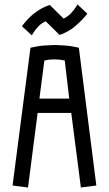

<svg xmlns="http://www.w3.org/2000/svg" viewBox="-20 -827 487 857"><path d="M148 -323 105 10 36 1 116 -614Q150 -622 179.5 -624Q209 -626 223 -626Q238 -626 268 -624Q298 -622 332 -614L410 1L341 10L298 -323ZM223 -562Q200 -562 178 -557L156 -387H289L269 -557Q246 -562 223 -562ZM78 -710Q130 -781 202 -805L264 -744Q283 -753 297 -768Q311 -783 318.5 -795Q326 -807 326 -807L370 -766Q345 -735 315 -709.5Q285 -684 246 -671L184 -732Q165 -724 151 -709Q137 -694 129.5 -681.5Q122 -669 122 -669Z"/></svg>

Font: Aubrey
Style: Regular
Weight: 400
Designer: Gayaneh Bagdasaryan
Foundry: Cyreal.org
Version: Version 1.102; ttfautohint (v1.8.3)